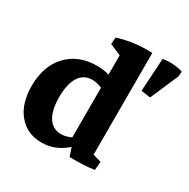

<svg xmlns="http://www.w3.org/2000/svg" viewBox="-132 -673 792 803"><g transform="rotate(30 264.5 -271.5)"><path d="M168.9 8.8Q98.1 8.8 56.4 -41.3Q14.6 -91.3 14.6 -176.3Q14.6 -272.5 67.9 -329.1Q121.1 -385.7 210.9 -385.7Q243.7 -385.7 269.5 -377.4V-470.7L214.8 -494.6L217.8 -526.9Q275.4 -545.4 340.8 -547.9H382.8V-56.6L422.9 -44.9L419.4 -3.9Q375.5 3.4 300.8 2.4L287.1 -38.6Q233.4 8.8 168.9 8.8ZM137.7 -193.8Q137.7 -130.4 159.4 -96.4Q181.2 -62.5 221.7 -62.5Q245.1 -62.5 269.5 -74.7V-314.5Q245.1 -325.2 222.2 -325.2Q181.6 -325.2 159.7 -291.3Q137.7 -257.3 137.7 -193.8ZM467.8 -381.8 422.9 -388.2 432.6 -547.9Q484.4 -555.7 528.8 -541.5L526.4 -517.1Z"/></g></svg>

Font: Markazi Text
Style: Bold
Weight: 700
Designer: Borna Izadpanah (Arabic designer), Fiona Ross (Arabic design director) and Florian Runge (Latin designer)
Foundry: Borna Izadpanah and Florian Runge
Version: Version 1.001; ttfautohint (v1.8.3)